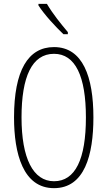

<svg xmlns="http://www.w3.org/2000/svg" viewBox="-20 -969 559 999"><path d="M224 -949H180V-941C211 -892 271 -828 310 -791H333V-802C296 -846 256 -895 224 -949ZM466 -358C466 -569 411 -724 261 -724C126 -724 53 -602 53 -358C53 -170 100 10 261 10C420 10 466 -162 466 -358ZM92 -358C92 -569 146 -689 261 -689C372 -689 427 -572 427 -358C427 -141 372 -26 261 -26C152 -26 92 -146 92 -358Z"/></svg>

Font: Noto Sans Gurmukhi UI ExtraCondensed ExtraLight
Style: Regular
Weight: 200
Width: 2
Designer: Jelle Bosma - Monotype Design Team
Foundry: Monotype Imaging Inc.
Version: Version 2.004